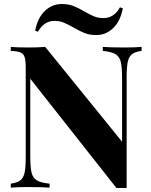

<svg xmlns="http://www.w3.org/2000/svg" viewBox="-20 -944 762 966"><path d="M34.7 0ZM404.8 -886.2Q434.1 -869.1 454.6 -861.1Q475.1 -853 500.5 -853Q553.7 -853 583.5 -907.2L598.1 -901.9Q585 -835.9 548.6 -801.8Q512.2 -767.6 464.8 -767.6Q432.1 -767.6 407.2 -777.1Q382.3 -786.6 349.6 -805.7Q320.3 -822.3 299.8 -830.6Q279.3 -838.9 253.9 -838.9Q201.7 -838.9 170.9 -784.2L156.7 -789.6Q169.9 -855.5 206.3 -889.6Q242.7 -923.8 290.5 -923.8Q323.2 -923.8 348.4 -914.3Q373.5 -904.8 404.8 -886.2ZM617.2 -556.2V2Q609.9 1.5 593.3 1.5Q575.7 1.5 565.9 2L132.3 -547.9V-164.1Q132.3 -104.5 138.4 -77.1Q144.5 -49.8 164.6 -37.1Q184.6 -24.4 229.5 -20V0Q190.9 -2.9 121.1 -2.9Q65.9 -2.9 34.2 0V-20Q66.9 -24.4 82.5 -36.9Q98.1 -49.3 103.8 -75.2Q109.4 -101.1 109.4 -151.9V-602.1Q109.4 -639.6 103.8 -656.7Q98.1 -673.8 83 -680.2Q67.9 -686.5 34.2 -688V-708Q65.9 -705.1 121.1 -705.1Q172.4 -705.1 207.5 -708L594.2 -231V-543.9Q594.2 -603.5 588.1 -630.9Q582 -658.2 562 -670.9Q542 -683.6 497.1 -688V-708Q536.1 -705.1 605.5 -705.1Q661.1 -705.1 692.4 -708V-688Q659.7 -683.6 644 -671.1Q628.4 -658.7 622.8 -632.8Q617.2 -606.9 617.2 -556.2Z"/></svg>

Font: TypoPRO Playfair Display
Style: Bold
Weight: 700
Designer: Claus Eggers Sørensen
Foundry: Claus Eggers Sørensen
Version: Version 1.004;PS 001.004;hotconv 1.0.70;makeotf.lib2.5.58329